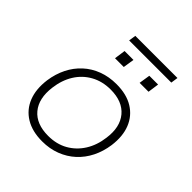

<svg xmlns="http://www.w3.org/2000/svg" viewBox="-205 -890 1037 1037"><g transform="rotate(45 314.0 -371.5)"><path d="M281 8Q205 8 153.5 -23.5Q102 -55 79.5 -111.5Q57 -168 67 -244Q75 -300 98 -346Q121 -392 157.5 -425.5Q194 -459 242 -477Q290 -495 347 -495Q424 -495 475 -463.5Q526 -432 548.5 -376Q571 -320 561 -244Q553 -188 530 -142Q507 -96 470.5 -62.5Q434 -29 386 -10.5Q338 8 281 8ZM283 -36Q347 -36 395.5 -63.5Q444 -91 474.5 -139.5Q505 -188 513 -252Q526 -344 481 -398Q436 -452 345 -452Q282 -452 232.5 -424.5Q183 -397 153 -348.5Q123 -300 115 -236Q103 -143 147.5 -89.5Q192 -36 283 -36ZM228 -710 234 -751H556L550 -710ZM242 -588 251 -652H319L309 -588ZM430 -588 440 -652H507L498 -588Z"/></g></svg>

Font: Nunito Sans 10pt SemiExpanded ExtraLight
Style: Italic
Weight: 250
Width: 6
Italic angle: -9°
Designer: Vernon Adams
Foundry: Vernon Adams
Version: Version 3.101;gftools[0.9.27]